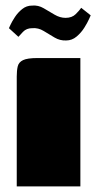

<svg xmlns="http://www.w3.org/2000/svg" viewBox="-20 -668 348 688"><path d="M40 0Q40 -99 40 -197.5Q40 -296 40 -394Q40 -415 43.5 -430Q47 -445 62.5 -452.5Q78 -460 114 -460H268V0ZM217 -523Q195 -522 175.5 -533.5Q156 -545 136.5 -557Q117 -569 95 -567Q75 -567 62.5 -554Q50 -541 46 -536L12 -567Q12 -567 17.5 -579Q23 -591 33.5 -607Q44 -623 59.5 -635.5Q75 -648 95 -648Q117 -650 136.5 -638.5Q156 -627 175.5 -615.5Q195 -604 215 -604Q238 -604 251.5 -617.5Q265 -631 271 -640L305 -613Q305 -613 299 -599.5Q293 -586 282 -568.5Q271 -551 254.5 -537Q238 -523 217 -523Z"/></svg>

Font: Genos Thin Black
Style: Regular
Weight: 900
Version: Version 1.010